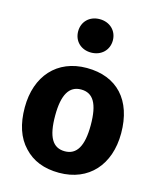

<svg xmlns="http://www.w3.org/2000/svg" viewBox="-122 -897 827 1000"><g transform="rotate(15 292.0 -397.0)"><path d="M291 -811C236 -811 198 -773 198 -721C198 -669 236 -631 291 -631C346 -631 385 -669 385 -721C385 -773 346 -811 291 -811ZM292 -548C132 -548 32 -436 32 -266C32 -177 55 -107 102 -58C148 -8 211 17 292 17C452 17 552 -95 552 -265C552 -444 455 -548 292 -548ZM292 -432C357 -432 388 -381 388 -265C388 -152 356 -99 292 -99C227 -99 196 -150 196 -266C196 -379 228 -432 292 -432Z"/></g></svg>

Font: Fira Sans
Style: Bold
Weight: 700
Designer: Carrois Corporate & Edenspiekermann AG
Foundry: Carrois Corporate GbR & Edenspiekermann AG
Version: Version 4.203